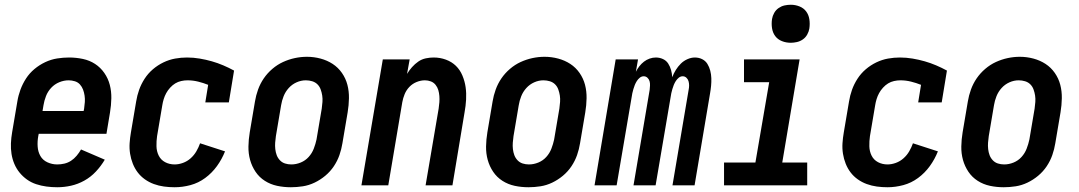

<svg xmlns="http://www.w3.org/2000/svg" viewBox="-20 -780 4540 808"><path d="M221 8Q198 8 175.5 5Q153 2 132 -5Q111 -12 93.5 -24.5Q76 -37 62.5 -53.5Q49 -70 40.5 -90Q32 -110 28.5 -132Q25 -154 26 -177Q27 -200 31 -223L53 -353Q57 -378 66 -402.5Q75 -427 89.5 -449.5Q104 -472 125 -489.5Q146 -507 170.5 -518.5Q195 -530 220.5 -534Q246 -538 271 -538Q300 -538 328.5 -532Q357 -526 380 -511Q403 -496 419 -473Q435 -450 442 -423Q449 -396 448.5 -366.5Q448 -337 443 -307L428 -217H143L141 -207Q137 -185 138.5 -163Q140 -141 150 -123.5Q160 -106 179.5 -97Q199 -88 221 -88Q236 -88 251 -91.5Q266 -95 279 -103.5Q292 -112 302.5 -124.5Q313 -137 321 -151L421 -108Q405 -81 383.5 -58Q362 -35 335 -20Q308 -5 279 1.5Q250 8 221 8ZM159 -313H332L334 -323Q336 -337 337 -350.5Q338 -364 336 -377.5Q334 -391 329.5 -403Q325 -415 316.5 -424.5Q308 -434 295 -438Q282 -442 269 -442Q249 -442 229.5 -434Q210 -426 195.5 -410.5Q181 -395 173.5 -375.5Q166 -356 163 -337Z M715 8Q692 8 670 5Q648 2 627.5 -5.5Q607 -13 589.5 -25.5Q572 -38 559.5 -54.5Q547 -71 539 -91Q531 -111 527.5 -133Q524 -155 525.5 -177.5Q527 -200 531 -223L553 -353Q557 -378 565.5 -402Q574 -426 588.5 -448.5Q603 -471 623.5 -488.5Q644 -506 668 -517.5Q692 -529 717 -533.5Q742 -538 767 -538Q794 -538 820.5 -533.5Q847 -529 871.5 -522Q896 -515 919.5 -505Q943 -495 965 -483L943 -349H844L856 -423Q836 -431 814 -436.5Q792 -442 769 -442Q756 -442 742.5 -439Q729 -436 717.5 -429Q706 -422 696 -411Q686 -400 679.5 -388Q673 -376 669 -363Q665 -350 663 -337L641 -207Q638 -186 638.5 -164.5Q639 -143 648 -125Q657 -107 675 -97.5Q693 -88 715 -88Q732 -88 750 -94.5Q768 -101 782.5 -114Q797 -127 806.5 -143.5Q816 -160 822 -177L927 -143Q914 -110 893 -81Q872 -52 843.5 -31Q815 -10 781.5 -1Q748 8 715 8Z M1204 8Q1174 8 1146 2Q1118 -4 1094.5 -19Q1071 -34 1055.5 -57Q1040 -80 1032.5 -107Q1025 -134 1025.5 -163.5Q1026 -193 1031 -223L1053 -353Q1057 -378 1066 -403Q1075 -428 1090 -450Q1105 -472 1126 -490Q1147 -508 1171 -519Q1195 -530 1220.5 -535.5Q1246 -541 1272 -541Q1301 -541 1329 -533.5Q1357 -526 1380 -511Q1403 -496 1419 -473Q1435 -450 1442 -423Q1449 -396 1448.5 -366.5Q1448 -337 1443 -307L1421 -177Q1417 -152 1408.5 -127.5Q1400 -103 1385 -80.5Q1370 -58 1349 -40.5Q1328 -23 1304 -11.5Q1280 0 1254.5 4Q1229 8 1204 8ZM1206 -88Q1226 -88 1245.5 -96Q1265 -104 1279 -119.5Q1293 -135 1300.5 -154.5Q1308 -174 1312 -193L1334 -323Q1336 -337 1337 -351Q1338 -365 1336 -378Q1334 -391 1329.5 -403.5Q1325 -416 1316 -425Q1307 -434 1294 -438Q1281 -442 1267 -442Q1247 -442 1228 -433.5Q1209 -425 1195 -409.5Q1181 -394 1173.5 -375Q1166 -356 1163 -337L1141 -207Q1139 -193 1138 -179.5Q1137 -166 1138.5 -152.5Q1140 -139 1144.5 -127Q1149 -115 1158 -105.5Q1167 -96 1179.5 -92Q1192 -88 1206 -88Z M1501 0 1591 -530H1704L1693 -469Q1702 -484 1714 -497.5Q1726 -511 1740.5 -521Q1755 -531 1772 -534.5Q1789 -538 1805 -538Q1832 -538 1856.5 -529Q1881 -520 1898.5 -503Q1916 -486 1926 -462Q1936 -438 1939.5 -413Q1943 -388 1941.5 -361Q1940 -334 1935 -307L1884 0H1771L1826 -323Q1828 -336 1829 -349.5Q1830 -363 1829 -376Q1828 -389 1824.5 -401Q1821 -413 1813 -423Q1805 -433 1793 -437.5Q1781 -442 1768 -442Q1751 -442 1733.5 -435Q1716 -428 1703 -414.5Q1690 -401 1683 -384Q1676 -367 1673 -350L1614 0Z M2204 8Q2174 8 2146 2Q2118 -4 2094.5 -19Q2071 -34 2055.5 -57Q2040 -80 2032.5 -107Q2025 -134 2025.5 -163.5Q2026 -193 2031 -223L2053 -353Q2057 -378 2066 -403Q2075 -428 2090 -450Q2105 -472 2126 -490Q2147 -508 2171 -519Q2195 -530 2220.5 -535.5Q2246 -541 2272 -541Q2301 -541 2329 -533.5Q2357 -526 2380 -511Q2403 -496 2419 -473Q2435 -450 2442 -423Q2449 -396 2448.5 -366.5Q2448 -337 2443 -307L2421 -177Q2417 -152 2408.5 -127.5Q2400 -103 2385 -80.5Q2370 -58 2349 -40.5Q2328 -23 2304 -11.5Q2280 0 2254.5 4Q2229 8 2204 8ZM2206 -88Q2226 -88 2245.5 -96Q2265 -104 2279 -119.5Q2293 -135 2300.5 -154.5Q2308 -174 2312 -193L2334 -323Q2336 -337 2337 -351Q2338 -365 2336 -378Q2334 -391 2329.5 -403.5Q2325 -416 2316 -425Q2307 -434 2294 -438Q2281 -442 2267 -442Q2247 -442 2228 -433.5Q2209 -425 2195 -409.5Q2181 -394 2173.5 -375Q2166 -356 2163 -337L2141 -207Q2139 -193 2138 -179.5Q2137 -166 2138.5 -152.5Q2140 -139 2144.5 -127Q2149 -115 2158 -105.5Q2167 -96 2179.5 -92Q2192 -88 2206 -88Z M2482 0 2571 -530H2665L2656 -478Q2662 -490 2670.5 -501Q2679 -512 2690 -520.5Q2701 -529 2714 -533.5Q2727 -538 2740 -538Q2756 -538 2770 -531.5Q2784 -525 2792 -512.5Q2800 -500 2804 -485.5Q2808 -471 2809 -455Q2815 -471 2824 -485.5Q2833 -500 2845 -512Q2857 -524 2873 -531Q2889 -538 2904 -538Q2921 -538 2935 -531Q2949 -524 2957 -511Q2965 -498 2969 -482.5Q2973 -467 2973.5 -451Q2974 -435 2972.5 -419Q2971 -403 2968 -386L2903 0H2810L2878 -402Q2880 -411 2880 -420.5Q2880 -430 2877.5 -438.5Q2875 -447 2868.5 -453Q2862 -459 2853 -459Q2844 -459 2836.5 -453Q2829 -447 2824 -439Q2819 -431 2815.5 -422.5Q2812 -414 2809.5 -405Q2807 -396 2805 -387.5Q2803 -379 2802 -370L2739 0H2646L2714 -402Q2715 -411 2715.5 -420.5Q2716 -430 2713.5 -438.5Q2711 -447 2704.5 -453Q2698 -459 2689 -459Q2680 -459 2672.5 -453Q2665 -447 2660 -439Q2655 -431 2651.5 -422.5Q2648 -414 2645.5 -405Q2643 -396 2641 -387.5Q2639 -379 2638 -370L2575 0Z M3027 0V-96H3159L3217 -434H3111V-530H3345L3272 -96H3377V0ZM3308 -600Q3288 -600 3270.5 -607Q3253 -614 3242.5 -628Q3232 -642 3229 -661Q3226 -680 3229 -700Q3231 -713 3238 -725.5Q3245 -738 3256.5 -746Q3268 -754 3281 -757Q3294 -760 3308 -760Q3327 -760 3344.5 -753Q3362 -746 3372.5 -732Q3383 -718 3386 -699Q3389 -680 3386 -660Q3384 -647 3377 -634.5Q3370 -622 3358.5 -614Q3347 -606 3333.5 -603Q3320 -600 3308 -600Z M3715 8Q3692 8 3670 5Q3648 2 3627.5 -5.5Q3607 -13 3589.5 -25.5Q3572 -38 3559.5 -54.5Q3547 -71 3539 -91Q3531 -111 3527.5 -133Q3524 -155 3525.5 -177.5Q3527 -200 3531 -223L3553 -353Q3557 -378 3565.5 -402Q3574 -426 3588.5 -448.5Q3603 -471 3623.5 -488.5Q3644 -506 3668 -517.5Q3692 -529 3717 -533.5Q3742 -538 3767 -538Q3794 -538 3820.5 -533.5Q3847 -529 3871.5 -522Q3896 -515 3919.5 -505Q3943 -495 3965 -483L3943 -349H3844L3856 -423Q3836 -431 3814 -436.5Q3792 -442 3769 -442Q3756 -442 3742.5 -439Q3729 -436 3717.5 -429Q3706 -422 3696 -411Q3686 -400 3679.5 -388Q3673 -376 3669 -363Q3665 -350 3663 -337L3641 -207Q3638 -186 3638.5 -164.5Q3639 -143 3648 -125Q3657 -107 3675 -97.5Q3693 -88 3715 -88Q3732 -88 3750 -94.5Q3768 -101 3782.5 -114Q3797 -127 3806.5 -143.5Q3816 -160 3822 -177L3927 -143Q3914 -110 3893 -81Q3872 -52 3843.5 -31Q3815 -10 3781.5 -1Q3748 8 3715 8Z M4204 8Q4174 8 4146 2Q4118 -4 4094.5 -19Q4071 -34 4055.5 -57Q4040 -80 4032.5 -107Q4025 -134 4025.5 -163.5Q4026 -193 4031 -223L4053 -353Q4057 -378 4066 -403Q4075 -428 4090 -450Q4105 -472 4126 -490Q4147 -508 4171 -519Q4195 -530 4220.5 -535.5Q4246 -541 4272 -541Q4301 -541 4329 -533.5Q4357 -526 4380 -511Q4403 -496 4419 -473Q4435 -450 4442 -423Q4449 -396 4448.5 -366.5Q4448 -337 4443 -307L4421 -177Q4417 -152 4408.5 -127.5Q4400 -103 4385 -80.5Q4370 -58 4349 -40.5Q4328 -23 4304 -11.5Q4280 0 4254.5 4Q4229 8 4204 8ZM4206 -88Q4226 -88 4245.5 -96Q4265 -104 4279 -119.5Q4293 -135 4300.5 -154.5Q4308 -174 4312 -193L4334 -323Q4336 -337 4337 -351Q4338 -365 4336 -378Q4334 -391 4329.5 -403.5Q4325 -416 4316 -425Q4307 -434 4294 -438Q4281 -442 4267 -442Q4247 -442 4228 -433.5Q4209 -425 4195 -409.5Q4181 -394 4173.5 -375Q4166 -356 4163 -337L4141 -207Q4139 -193 4138 -179.5Q4137 -166 4138.5 -152.5Q4140 -139 4144.5 -127Q4149 -115 4158 -105.5Q4167 -96 4179.5 -92Q4192 -88 4206 -88Z"/></svg>

Font: iosevka_custom_sans_ss08
Style: Bold Italic
Weight: 700
Italic angle: -10°
Designer: Belleve Invis
Foundry: Belleve Invis
Version: Version 10.3.0; ttfautohint (v1.8.3)